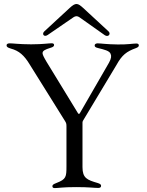

<svg xmlns="http://www.w3.org/2000/svg" viewBox="-20 -954 752 979"><path d="M259.2 5C279.8 5 296.9 0 368.3 0C436.1 0 458.5 4.3 481.2 4.3C491.5 4.3 495.4 0 495.4 -6.4C495.4 -12.1 492.2 -16.7 477.6 -21C424.4 -36.6 400.6 -45.5 400.6 -101.9V-329.5C400.9 -332.7 401.3 -335.2 403.1 -338.4L574.2 -623.2C602.3 -674 625.4 -691.4 673.3 -708.8C682.9 -712.7 687.9 -715.9 687.9 -723C687.9 -729 682.9 -731.9 676.1 -732.2C655.2 -731.9 632.1 -726.6 580.3 -727.3C522.4 -728 497.2 -732.6 477.6 -733C468.4 -732.6 462.7 -728.7 462.7 -722.3C462.7 -716.3 465.9 -712 480.8 -708.8C510.7 -701.3 538.4 -695.3 544 -679.3C548.7 -668.7 547.9 -656.2 535.5 -633.9L386.7 -376.1C383.5 -372.2 381 -372.2 377.8 -376.4L371.1 -387.4L370.4 -388.5L215.9 -641.3C190.7 -685.4 185 -693.5 235.4 -709.5C252.5 -714.1 255.7 -718.8 255.7 -724.8C255.7 -730.5 251.4 -733.3 243.6 -733.3C226.6 -733.3 202.4 -728.3 138.8 -728C74.6 -728.3 48.3 -733 29.8 -733C19.2 -733 13.5 -729.4 13.5 -723C13.5 -715.6 17.8 -711.6 35.2 -706.3C77.1 -695 103.3 -672.2 132.1 -624.3L311.4 -337C317.1 -327.8 318.9 -323.5 318.9 -310.7V-106.5C318.9 -51.5 317.1 -40.1 268.5 -21.3C250.7 -14.2 247.2 -11.4 247.2 -4.3C247.2 1.8 250.7 5 259.2 5ZM206 -794C191.8 -780.9 204.2 -762.8 223 -775.6L354.4 -865.8C365.1 -873.2 375 -873.2 385.3 -865.8L513.8 -774.9C532 -762.1 547.2 -781.2 533.4 -794L404.1 -913.4C376.1 -938.9 366.1 -941.8 335.2 -913.4Z"/></svg>

Font: Margiela Serif
Style: Regular
Weight: 400
Designer: Andreas Faust, Stefan Endress
Version: Version 1.002;FEAKit 1.0